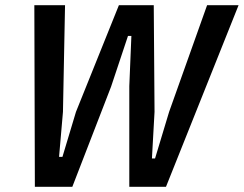

<svg xmlns="http://www.w3.org/2000/svg" viewBox="-20 -718 937 738"><path d="M114 0 112 -698H230L222 -288L207 -115H220L272 -288L437 -698H571L574 -288L564 -109H576L630 -288L776 -698H897L618 0H477V-387L485 -580H472L407 -385L258 0Z"/></svg>

Font: IBM Plex Sans Cond SmBld
Style: Italic
Weight: 600
Width: 3
Italic angle: -11°
Designer: Mike Abbink, Paul van der Laan, Pieter van Rosmalen
Foundry: Bold Monday
Version: Version 1.3